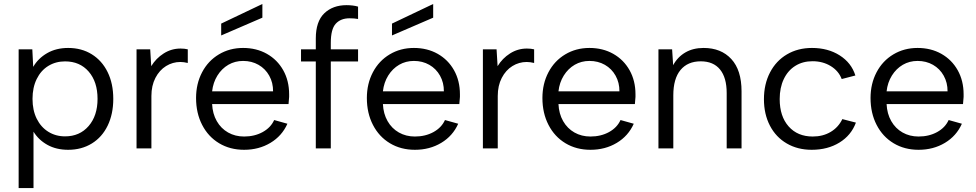

<svg xmlns="http://www.w3.org/2000/svg" viewBox="-20 -749 4925 969"><path d="M74.1 -500H143.1L147.6 -411.5Q172.3 -454.4 217.8 -480.7Q263.4 -507 324 -507Q391.7 -507 443.1 -475.1Q494.5 -443.3 523.1 -385.3Q551.7 -327.3 551.7 -250Q551.7 -173.7 523.5 -115.2Q495.2 -56.7 443.5 -24.9Q391.7 7 324 7Q264.1 7 219.3 -17.9Q174.5 -42.9 149.1 -84.5V200H74.1ZM472.3 -250Q472.3 -336.1 427.6 -387.7Q382.9 -439.2 308.3 -439.2Q261.2 -439.2 223.8 -416.3Q186.4 -393.4 165.2 -350.2Q144.1 -307.1 144.1 -250Q144.1 -192.7 165.2 -150Q186.4 -107.3 223.7 -84.1Q261 -60.8 308.3 -60.8Q382.1 -60.8 427.2 -112.8Q472.3 -164.9 472.3 -250Z M669.1 -500H738.1L743.3 -415.1Q767.3 -454.6 806.2 -479.3Q845.1 -504 891.2 -504Q911.4 -504 927.7 -500V-431.2Q907.2 -436.2 890.2 -436.2Q851.4 -436.2 818 -415.6Q784.6 -394.9 764.3 -355.8Q744.1 -316.6 744.1 -264.6V0H669.1Z M969.5 -254.3Q969.5 -326.5 1000 -384.4Q1030.5 -442.3 1084.8 -474.6Q1139 -507 1206.8 -507Q1274.2 -507 1327 -477.3Q1379.7 -447.5 1409.5 -394.4Q1439.2 -341.3 1439.2 -273.1V-259.6Q1438.5 -250.3 1437.7 -242.1Q1437 -233.9 1436.2 -223.9H1050.5Q1052.8 -175 1074 -137.8Q1095.3 -100.6 1131.1 -80.3Q1166.9 -60 1212 -60Q1264.6 -60 1305.5 -82.4Q1346.4 -104.9 1363.7 -143.2L1430.5 -124.5Q1403.2 -63 1344.9 -28Q1286.5 7 1212 7Q1141 7 1086 -26Q1031 -59 1000.3 -118.5Q969.5 -178 969.5 -254.3ZM1206.8 -441.5Q1165.9 -441.5 1132.5 -422.1Q1099.1 -402.6 1077.3 -367.7Q1055.5 -332.7 1050.5 -287.9H1358.2Q1358.5 -331.8 1338.8 -367Q1319.2 -402.1 1284.8 -421.8Q1250.3 -441.5 1206.8 -441.5ZM1096.3 -629.9 1304.2 -728.9V-659.8L1096.3 -570.1Z M1744.4 -656.7Q1699.6 -656.7 1674.5 -629.3Q1649.5 -601.9 1649.5 -532.4V-500H1787.1V-438.9H1649.5V0H1573.8V-438.9H1499.2V-500H1573.8V-554.8Q1573.8 -640.5 1616.6 -681.8Q1659.5 -723 1729.2 -723Q1744.7 -723 1760.1 -721.1Q1775.6 -719.3 1787.1 -715.5V-653.2Q1768.4 -656.7 1744.4 -656.7Z M1831.5 -254.3Q1831.5 -326.5 1862 -384.4Q1892.5 -442.3 1946.8 -474.6Q2001 -507 2068.8 -507Q2136.2 -507 2189 -477.3Q2241.7 -447.5 2271.5 -394.4Q2301.2 -341.3 2301.2 -273.1V-259.6Q2300.5 -250.3 2299.7 -242.1Q2299 -233.9 2298.2 -223.9H1912.5Q1914.8 -175 1936 -137.8Q1957.3 -100.6 1993.1 -80.3Q2028.9 -60 2074 -60Q2126.6 -60 2167.5 -82.4Q2208.4 -104.9 2225.7 -143.2L2292.5 -124.5Q2265.2 -63 2206.9 -28Q2148.5 7 2074 7Q2003 7 1948 -26Q1893 -59 1862.3 -118.5Q1831.5 -178 1831.5 -254.3ZM2068.8 -441.5Q2027.9 -441.5 1994.5 -422.1Q1961.1 -402.6 1939.3 -367.7Q1917.5 -332.7 1912.5 -287.9H2220.2Q2220.5 -331.8 2200.8 -367Q2181.2 -402.1 2146.8 -421.8Q2112.3 -441.5 2068.8 -441.5ZM1958.3 -629.9 2166.2 -728.9V-659.8L1958.3 -570.1Z M2417.1 -500H2486.1L2491.3 -415.1Q2515.3 -454.6 2554.2 -479.3Q2593.1 -504 2639.2 -504Q2659.4 -504 2675.7 -500V-431.2Q2655.2 -436.2 2638.2 -436.2Q2599.4 -436.2 2566 -415.6Q2532.6 -394.9 2512.3 -355.8Q2492.1 -316.6 2492.1 -264.6V0H2417.1Z M2717.5 -254.3Q2717.5 -326.5 2748 -384.4Q2778.5 -442.3 2832.8 -474.6Q2887 -507 2954.8 -507Q3022.2 -507 3075 -477.3Q3127.7 -447.5 3157.5 -394.4Q3187.2 -341.3 3187.2 -273.1V-259.6Q3186.5 -250.3 3185.7 -242.1Q3185 -233.9 3184.2 -223.9H2798.5Q2800.8 -175 2822 -137.8Q2843.3 -100.6 2879.1 -80.3Q2914.9 -60 2960 -60Q3012.6 -60 3053.5 -82.4Q3094.4 -104.9 3111.7 -143.2L3178.5 -124.5Q3151.2 -63 3092.9 -28Q3034.5 7 2960 7Q2889 7 2834 -26Q2779 -59 2748.3 -118.5Q2717.5 -178 2717.5 -254.3ZM2954.8 -441.5Q2913.9 -441.5 2880.5 -422.1Q2847.1 -402.6 2825.3 -367.7Q2803.5 -332.7 2798.5 -287.9H3106.2Q3106.5 -331.8 3086.8 -367Q3067.2 -402.1 3032.8 -421.8Q2998.3 -441.5 2954.8 -441.5Z M3303.1 -500H3372.1L3377.3 -420Q3399.5 -461.1 3438.6 -484.1Q3477.6 -507 3531 -507Q3619.2 -507 3670.8 -451.1Q3722.5 -395.2 3722.5 -288V0H3647.5V-279.3Q3647.5 -357.1 3613.9 -398.3Q3580.4 -439.5 3516.5 -439.5Q3450.7 -439.5 3414.4 -395.7Q3378.1 -351.8 3378.1 -267.9V0H3303.1Z M3835.5 -248.3Q3835.5 -324.5 3866.2 -383.4Q3896.8 -442.3 3951.8 -474.6Q4006.8 -507 4077.8 -507Q4159 -507 4218 -469.4Q4277 -431.8 4297 -368L4228 -350.1Q4212.5 -391.1 4172.5 -415.6Q4132.6 -440 4080.8 -440Q4030.9 -440 3993.5 -416.4Q3956.1 -392.9 3935.6 -349.7Q3915 -306.6 3915 -249Q3915 -161.9 3960.1 -111Q4005.2 -60 4081.8 -60Q4133.1 -60 4172 -83.1Q4210.9 -106.1 4231.2 -147.9L4299.7 -130.2Q4276 -66 4216.6 -29.5Q4157.3 7 4076.5 7Q4005.5 7 3950.8 -24.9Q3896 -56.7 3865.8 -114.7Q3835.5 -172.7 3835.5 -248.3Z M4373.5 -254.3Q4373.5 -326.5 4404 -384.4Q4434.5 -442.3 4488.8 -474.6Q4543 -507 4610.8 -507Q4678.2 -507 4731 -477.3Q4783.7 -447.5 4813.5 -394.4Q4843.2 -341.3 4843.2 -273.1V-259.6Q4842.5 -250.3 4841.7 -242.1Q4841 -233.9 4840.2 -223.9H4454.5Q4456.8 -175 4478 -137.8Q4499.3 -100.6 4535.1 -80.3Q4570.9 -60 4616 -60Q4668.6 -60 4709.5 -82.4Q4750.4 -104.9 4767.7 -143.2L4834.5 -124.5Q4807.2 -63 4748.9 -28Q4690.5 7 4616 7Q4545 7 4490 -26Q4435 -59 4404.3 -118.5Q4373.5 -178 4373.5 -254.3ZM4610.8 -441.5Q4569.9 -441.5 4536.5 -422.1Q4503.1 -402.6 4481.3 -367.7Q4459.5 -332.7 4454.5 -287.9H4762.2Q4762.5 -331.8 4742.8 -367Q4723.2 -402.1 4688.8 -421.8Q4654.3 -441.5 4610.8 -441.5Z"/></svg>

Font: AF Albert Sans Medium
Style: Regular
Weight: 500
Designer: Andreas Rasmussen
Foundry: a.Foundry
Version: Version 1.300;Glyphs 3.2 (3231)